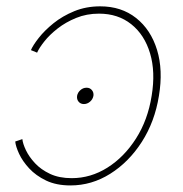

<svg xmlns="http://www.w3.org/2000/svg" viewBox="-20 -563 562 591"><path d="M238.3 -242.7Q228 -242.7 221.9 -250Q215.8 -257.3 217.3 -268.1Q219.2 -278.3 227.5 -285.6Q235.8 -293 246.6 -293Q256.8 -293 262.9 -285.6Q269 -278.3 267.6 -268.1Q265.6 -257.3 257.1 -250Q248.5 -242.7 238.3 -242.7ZM196.8 7.8Q153.3 7.8 121.8 -7.3Q90.3 -22.5 69.8 -44.7Q49.3 -66.9 38.8 -89.6Q28.3 -112.3 26.9 -127.4L48.8 -134.8Q50.3 -120.6 59.8 -100.6Q69.3 -80.6 87.6 -60.8Q106 -41 134 -27.8Q162.1 -14.6 200.7 -14.6Q259.3 -14.6 310.8 -47.1Q362.3 -79.6 398.7 -136.7Q435.1 -193.8 446.8 -268.1Q459 -341.8 441.9 -398.9Q424.8 -456.1 384 -488.5Q343.3 -521 284.7 -521Q246.6 -521 214.4 -507.8Q182.1 -494.6 157.2 -475.1Q132.3 -455.6 116.5 -435.5Q100.6 -415.5 94.2 -400.9L75.2 -408.7Q81.5 -423.8 99.4 -446.5Q117.2 -469.2 144.8 -491.5Q172.4 -513.7 208.7 -528.6Q245.1 -543.5 288.6 -543.5Q353.5 -543.5 398.9 -507.6Q444.3 -471.7 463.4 -409.4Q482.4 -347.2 469.2 -268.1Q456.5 -188.5 416.5 -126.2Q376.5 -64 319.3 -28.1Q262.2 7.8 196.8 7.8Z"/></svg>

Font: Inter 20pt Thin
Style: Italic
Weight: 250
Italic angle: -9.3988°
Version: Version 4.001;git-66647c0bb